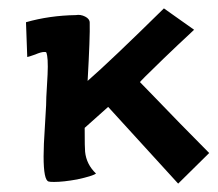

<svg xmlns="http://www.w3.org/2000/svg" viewBox="-20 -428 519 458"><path d="M479 -63 405 10 238 -173 182 -123Q182 -73 183 -66Q186 -36 209 -14Q201 -8 164 0Q131 6 109 6Q99 6 96 5Q84 2 84 -55Q84 -81 87 -125Q90 -175 90 -177Q90 -193 92 -223.5Q94 -254 94 -269Q94 -287 92.5 -295Q91 -303 90 -303.5Q89 -304 85 -304Q78 -304 64 -298Q47 -292 45 -292L42 -375Q98 -391 161 -392Q172 -394 183 -388.5Q194 -383 194 -374Q195 -341 189 -235Q244 -283 371 -408L443 -357Q400 -317 370 -288Q340 -259 326.5 -245.5Q313 -232 314 -232Q327 -219 349.5 -195.5Q372 -172 409.5 -133.5Q447 -95 479 -63Z"/></svg>

Font: GFS Neohellenic Rg
Style: Bold
Weight: 700
Designer: Designed by Takis Katsoulidis and George D. Matthiopoulos.
Foundry: Designed by Takis Katsoulidis and George D. Matthiopoulos.
Version: Version 1.0